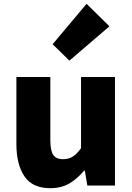

<svg xmlns="http://www.w3.org/2000/svg" viewBox="-20 -973 694 1007"><path d="M244 14Q150 14 108 -48.5Q66 -111 66 -217V-569H244V-239Q244 -181 260 -159.5Q276 -138 310 -138Q340 -138 361.5 -151.5Q383 -165 405 -196V-569H583V0H438L425 -78H421Q386 -36 344 -11Q302 14 244 14ZM344 -655 256 -741 434 -953 554 -835Z"/></svg>

Font: Noto Sans KR Thin Black
Style: Regular
Weight: 900
Version: Version 2.004-H2;hotconv 1.0.118;makeotfexe 2.5.65603